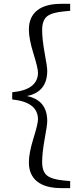

<svg xmlns="http://www.w3.org/2000/svg" viewBox="-20 -797 415 990"><path d="M341.8 -741.2 309.6 -738.3Q246.1 -732.4 221.7 -711.9Q197.3 -691.4 197.3 -641.6Q197.3 -594.7 210.4 -522.9Q223.6 -451.2 223.6 -432.6Q223.6 -322.3 118.2 -301.8Q223.6 -281.2 223.6 -171.9Q223.6 -152.3 210.4 -80.6Q197.3 -8.8 197.3 38.1Q197.3 86.9 221.7 107.4Q246.1 127.9 309.6 133.8L341.8 136.7V172.9H295.9Q213.9 172.9 171.4 138.7Q128.9 104.5 128.9 40Q128.9 -7.8 152.3 -83Q175.8 -158.2 175.8 -181.6Q175.8 -270.5 43 -284.2V-321.3Q175.8 -334 175.8 -422.9Q175.8 -446.3 152.3 -521.5Q128.9 -596.7 128.9 -644.5Q128.9 -709 171.4 -743.2Q213.9 -777.3 295.9 -777.3H341.8Z"/></svg>

Font: Bpmf Zihi Serif Regular
Style: Regular
Weight: 400
Foundry: But Ko
Version: Version 1.320